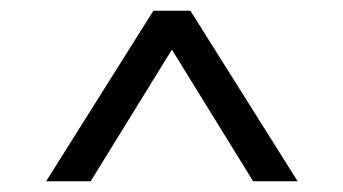

<svg xmlns="http://www.w3.org/2000/svg" viewBox="-20 -732 640 358"><path d="M66 -394 266 -712H335L535 -394H452L273 -684H328L149 -394Z"/></svg>

Font: 42dot Sans
Style: Regular
Weight: 400
Designer: 42dot
Version: Version 1.000